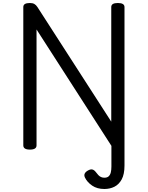

<svg xmlns="http://www.w3.org/2000/svg" viewBox="-20 -981 983 1277"><path d="M808 120Q808 178 789.5 212Q771 246 741 261Q711 276 674 276Q626 276 593 253.5Q560 231 545 200Q538 185 543.5 173.5Q549 162 565 153Q583 143 595 146.5Q607 150 617 163Q626 175 634 183.5Q642 192 652 196.5Q662 201 674 201Q693 201 703 191.5Q713 182 717 165.5Q721 149 721 126V-11L223 -785V-14Q223 0 212 7Q201 14 179 14Q135 14 135 -14V-934Q135 -948 146 -954.5Q157 -961 179 -961Q197 -961 208.5 -954.5Q220 -948 229 -934L720 -172V-934Q720 -948 731 -954.5Q742 -961 764 -961Q808 -961 808 -934Z"/></svg>

Font: Playwrite HU
Style: Regular
Weight: 400
Designer: Veronika Burian, José Scaglione
Foundry: TypeTogether
Version: Version 1.002